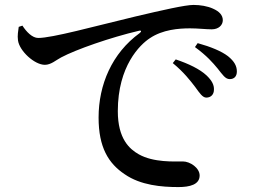

<svg xmlns="http://www.w3.org/2000/svg" viewBox="-20 -743 1040 779"><path d="M772 -390C790 -365 802 -347 817 -347C836 -347 848 -360 848 -379C849 -398 840 -416 818 -437C790 -463 746 -484 693 -502L681 -487C726 -450 752 -416 772 -390ZM863 -465C883 -440 894 -422 912 -422C930 -422 941 -433 941 -453C941 -475 931 -494 905 -515C879 -535 836 -553 782 -568L771 -552C820 -516 843 -489 863 -465ZM71 -639C87 -614 111 -589 135 -589C192 -589 358 -635 529 -676C639 -702 732 -723 765 -723C793 -723 822 -718 844 -708C869 -697 884 -682 884 -661C884 -641 867 -624 839 -624C815 -624 784 -628 751 -628C705 -628 640 -623 588 -588C548 -562 458 -475 458 -292C458 -179 506 -138 543 -117C603 -83 688 -88 722 -88C751 -88 790 -62 790 -31C790 6 750 16 704 16C636 16 551 9 486 -36C420 -80 380 -145 380 -266C380 -399 434 -527 547 -609C555 -615 554 -621 543 -618C428 -591 288 -542 228 -510C207 -499 187 -480 162 -480C120 -480 59 -536 53 -579C50 -599 54 -619 56 -634Z"/></svg>

Font: Noto Serif SC SemiBold
Style: Regular
Weight: 600
Designer: Ryoko NISHIZUKA 西塚涼子 (kana & ideographs); Frank Grießhammer (Latin, Greek & Cyrillic); Wenlong ZHANG 张文龙 (bopomofo); San
Foundry: Adobe
Version: Version 2.001;hotconv 1.1.0;makeotfexe 2.6.0